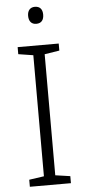

<svg xmlns="http://www.w3.org/2000/svg" viewBox="-61 -944 433 978"><g transform="rotate(-5 155.5 -455.5)"><path d="M156 -911C132 -911 118 -895 118 -868C118 -840 132 -824 156 -824C182 -824 195 -840 195 -868C195 -895 182 -911 156 -911ZM261 0V-36L185 -47V-666L261 -678V-714H51V-678L127 -666V-47L51 -36V0Z"/></g></svg>

Font: Noto Sans Gujarati Light
Style: Regular
Weight: 300
Designer: Jelle Bosma - Monotype Design Team, Universal Thirst
Foundry: Monotype Imaging Inc.
Version: Version 2.106